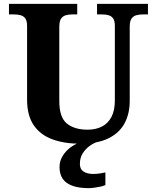

<svg xmlns="http://www.w3.org/2000/svg" viewBox="-20 -734 802 994"><path d="M395.4 10Q313.2 10 251 -12.8Q188.8 -35.6 154.5 -85.9Q120.2 -136.2 120.2 -218.2V-599.4Q120.2 -626 111.1 -638.5Q102 -651 86.5 -655.2Q71 -659.4 52.6 -659.4H26.4V-714H379.8V-659.4H354Q335.8 -659.4 320.5 -655Q305.2 -650.6 296.1 -637.3Q287 -624 287 -595.4V-210Q287 -126.4 326.3 -94.5Q365.6 -62.6 433.4 -62.6Q476 -62.6 507.8 -78.9Q539.6 -95.2 557.1 -128.8Q574.6 -162.4 574.6 -214.2V-599.4Q574.6 -626 565.8 -638.5Q557 -651 542 -655.2Q527 -659.4 508.2 -659.4H482.4V-714H746V-659.4H719.6Q700.8 -659.4 685.3 -655Q669.8 -650.6 660.7 -637.3Q651.6 -624 651.6 -595.4V-212.2Q651.6 -145.2 624.7 -95.4Q597.8 -45.6 541.5 -17.8Q485.2 10 395.4 10ZM439.4 240Q365.2 240 326.7 213.5Q288.2 187 288.2 130Q288.2 99 305.2 72Q322.2 45 349.2 26Q376.2 7 406.2 0H486.6Q465.6 6 444.1 21.5Q422.6 37 408.1 60Q393.6 83 393.6 115Q393.6 142.2 413.1 154.4Q432.6 166.6 462.6 166.6Q476.2 166.6 491.9 164.6Q507.6 162.6 525.6 158.6V224Q515.2 229 498.9 232.5Q482.6 236 466.3 238Q450 240 439.4 240Z"/></svg>

Font: Noto Serif Hentaigana ExtraLight
Style: Regular
Weight: 200
Designer: Kazuhiro Yamada
Foundry: nipponia
Version: Version 1.000